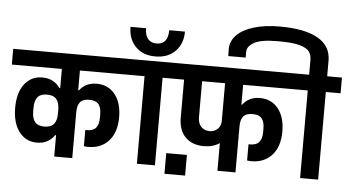

<svg xmlns="http://www.w3.org/2000/svg" viewBox="-69 -1013 2123 1166"><g transform="rotate(5 992.0 -430.0)"><path d="M409 -413Q447 -463 514 -463Q584 -463 625.5 -411.5Q667 -360 667 -272Q667 -180 620.5 -128Q574 -76 494 -76Q483 -76 469 -78V-177H478Q517 -177 534 -197.5Q551 -218 551 -258V-281Q551 -321 534 -341.5Q517 -362 478 -362Q439 -362 422 -342Q405 -322 405 -281V0H295V-130H290Q274 -106 247 -90.5Q220 -75 183 -75Q115 -75 74 -128.5Q33 -182 33 -275Q33 -367 73.5 -419.5Q114 -472 182 -472Q220 -472 247.5 -456.5Q275 -441 290 -417H295V-534H-10V-630H730V-534H405V-413ZM295 -283Q295 -327 277 -349Q259 -371 219 -371Q180 -371 162 -349.5Q144 -328 144 -285V-262Q144 -219 162 -197.5Q180 -176 219 -176Q259 -176 277 -197.5Q295 -219 295 -262Z M720 0ZM999 -534H909V0H799V-534H710V-630H999ZM853 -659Q777 -659 732.5 -705Q688 -751 688 -825H783Q783 -781 802 -759.5Q821 -738 853 -738Q924 -738 924 -825H1020Q1020 -751 975 -705Q930 -659 853 -659Z M1400 -413H1404Q1442 -463 1509 -463Q1579 -463 1620.5 -411.5Q1662 -360 1662 -272Q1662 -180 1615.5 -128Q1569 -76 1489 -76Q1478 -76 1464 -78V-177H1473Q1512 -177 1529 -197.5Q1546 -218 1546 -258V-281Q1546 -321 1529 -341.5Q1512 -362 1473 -362Q1434 -362 1417 -342Q1400 -322 1400 -281V0H1290V-169Q1251 -142 1194 -142Q1123 -142 1081.5 -184Q1040 -226 1040 -302V-534H978V-630H1725V-534H1400ZM1150 -534V-314Q1150 -278 1169.5 -257Q1189 -236 1221 -236Q1251 -236 1270.5 -255Q1290 -274 1290 -305V-534Z M1097 -80ZM971 -80H1097V46H971Z M1994 -534H1904V0H1794V-534H1705V-630H1794V-719Q1794 -750 1779.5 -770.5Q1765 -791 1722 -803.5Q1679 -816 1597 -816H1585Q1485 -816 1443 -792.5Q1401 -769 1401 -735V-700H1295Q1294 -710 1294 -742Q1294 -791 1330 -828Q1366 -865 1433.5 -885.5Q1501 -906 1591 -906Q1745 -906 1824.5 -860Q1904 -814 1904 -725V-630H1994Z"/></g></svg>

Font: Pragati Narrow
Style: Bold
Weight: 700
Designer: Hector Gatti, Marcela Romero, Pablo Cosgaya and Nicolas Silva
Foundry: Omnibus-Type
Version: Version 1.010; ttfautohint (v1.3)